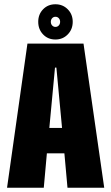

<svg xmlns="http://www.w3.org/2000/svg" viewBox="-20 -879 521 899"><path d="M13 0 108.5 -675H371L468 0H296L281.5 -161H199.5L185 0ZM211 -280H270.5L244 -562.5H237.5ZM239.5 -694Q204.5 -694 181.8 -717.8Q159 -741.5 159 -777Q159 -812 181.8 -835.5Q204.5 -859 239.5 -859Q274 -859 297.2 -835.5Q320.5 -812 320.5 -777Q320.5 -741.5 297.2 -717.8Q274 -694 239.5 -694ZM239.5 -753Q249 -753 255.2 -759.8Q261.5 -766.5 261.5 -777Q261.5 -787 255.2 -793.8Q249 -800.5 239.5 -800.5Q230.5 -800.5 224.2 -793.8Q218 -787 218 -777Q218 -766.5 224.2 -759.8Q230.5 -753 239.5 -753Z"/></svg>

Font: Anybody Condensed ExtraBold
Style: Regular
Weight: 800
Width: 3
Designer: Tyler Finck
Foundry: Etcetera Type Company
Version: Version 1.010; ttfautohint (v1.8.3) -l 8 -r 50 -G 200 -x 14 